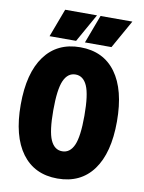

<svg xmlns="http://www.w3.org/2000/svg" viewBox="-100 -985 799 1069"><g transform="rotate(10 300.0 -450.5)"><path d="M300 16Q170 16 99 -80Q28 -176 28 -354Q28 -533 99 -629.5Q170 -726 300 -726Q431 -726 501.5 -629.5Q572 -533 572 -354Q572 -176 501.5 -80Q431 16 300 16ZM300 -138Q344 -138 366 -187Q388 -236 388 -354Q388 -473 366 -522.5Q344 -572 300 -572Q256 -572 234 -522.5Q212 -473 212 -354Q212 -236 234 -187Q256 -138 300 -138ZM120 -757 180 -917H360L270 -757ZM320 -757 380 -917H560L470 -757Z"/></g></svg>

Font: Geist Mono Black
Style: Regular
Weight: 900
Monospace: yes
Designer: Basement.studio, Andrés Briganti, Mateo Zaragoza
Foundry: Basement.studio, Vercel, Andrés Briganti, Guido Ferreyra, Mateo Zaragoza
Version: Version 1.500; ttfautohint (v1.8.4.7-5d5b)